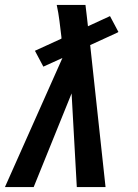

<svg xmlns="http://www.w3.org/2000/svg" viewBox="-38 -755 558 775"><path d="M-18 0 214 -521 137 -486 103 -550 210 -599V-605Q206 -638 202 -670.5Q198 -703 191 -735H307L312 -693L317 -649L406 -690L440 -626L435 -623L326 -573L388 0H272L251 -378L98 0Z"/></svg>

Font: Iosevka Custom
Style: Bold Italic
Weight: 700
Italic angle: -9°
Designer: Belleve Invis
Foundry: Belleve Invis
Version: Version 30.3.1; ttfautohint (v1.8.3)